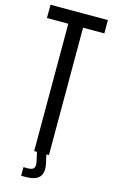

<svg xmlns="http://www.w3.org/2000/svg" viewBox="-142 -852 623 1055"><g transform="rotate(15 170.0 -325.0)"><path d="M128.5 0V-724.5H7V-800H333.5V-724.5H212.5V0ZM94.5 149.5V100.5H119.5Q144.5 100.5 153 89.2Q161.5 78 156 52.5L143.5 -4H197L209.5 52.5Q219 102 196.8 125.8Q174.5 149.5 120 149.5Z"/></g></svg>

Font: Big Shoulders
Style: Regular
Weight: 400
Designer: Patric King
Foundry: XO Type Co
Version: Version 2.002